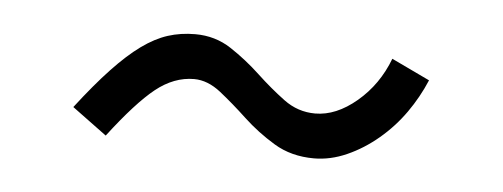

<svg xmlns="http://www.w3.org/2000/svg" viewBox="-26 -420 550 210"><g transform="rotate(5 249.0 -315.0)"><path d="M56 -286Q76 -312 92.5 -329.5Q109 -347 123.5 -357.5Q138 -368 152 -372.5Q166 -377 182 -377Q204 -377 221.5 -365.5Q239 -354 254.5 -339.5Q270 -325 285.5 -313.5Q301 -302 320 -302Q343 -302 365.5 -321Q388 -340 399 -369L441 -349Q433 -330 421 -313Q409 -296 393 -282.5Q377 -269 359 -261Q341 -253 323 -253Q298 -253 279 -264.5Q260 -276 244.5 -290.5Q229 -305 214.5 -316.5Q200 -328 185 -328Q163 -328 143 -312Q123 -296 94 -258Z"/></g></svg>

Font: Encode Sans Compressed
Style: Light
Weight: 300
Designer: Pablo Impallari, Andres Torresi
Foundry: Pablo Impallari, Andres Torresi
Version: Version 1.000; ttfautohint (v1.00) -l 8 -r 50 -G 200 -x 14 -